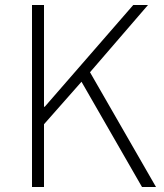

<svg xmlns="http://www.w3.org/2000/svg" viewBox="-20 -748 655 768"><path d="M108 -728H156V-321H159L513 -728H572L340 -459L604 0H548L306 -421L156 -251V0H108Z"/></svg>

Font: Merged Yaku Han JP ExtraLight
Style: Regular
Weight: 250
Designer: Ryoko NISHIZUKA 西塚涼子 (kana, bopomofo & ideographs); Paul D. Hunt (Latin, Greek & Cyrillic); Sandoll Communications 산돌커뮤니
Foundry: Adobe
Version: Version 2.004